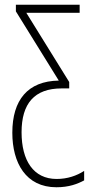

<svg xmlns="http://www.w3.org/2000/svg" viewBox="-20 -549 395 810"><path d="M218 241C271 241 307 227 335 212V172C304 192 265 206 219 206C121 206 71 128 71 9C71 -112 125 -176 240 -176H272V-203L91 -495H316V-529H47V-501L228 -209C97 -207 32 -127 32 11C32 138 89 241 218 241Z"/></svg>

Font: Noto Sans Condensed ExtraLight
Style: Regular
Weight: 200
Width: 3
Designer: Monotype Design Team
Foundry: Monotype Imaging Inc.
Version: Version 2.013